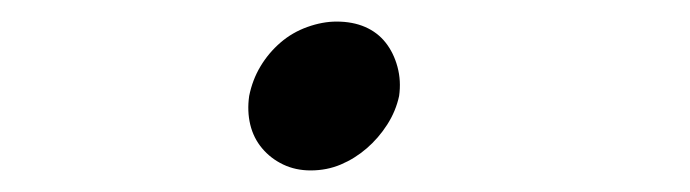

<svg xmlns="http://www.w3.org/2000/svg" viewBox="-20 -423 640 178"><path d="M211 -334Q214 -349 221.5 -361.5Q229 -374 240 -383.5Q251 -393 265 -398Q279 -403 292 -403Q307 -403 318.5 -398Q330 -393 337.5 -383.5Q345 -374 348.5 -361Q352 -348 350 -334Q347 -320 339 -307.5Q331 -295 320 -285.5Q309 -276 296 -270.5Q283 -265 268 -265Q254 -265 242.5 -270.5Q231 -276 223 -285.5Q215 -295 212 -307.5Q209 -320 211 -334Z"/></svg>

Font: Maple Mono NL ExtraLight
Style: Italic
Weight: 275
Italic angle: -10°
Monospace: yes
Designer: subframe7536
Version: Version 7.000